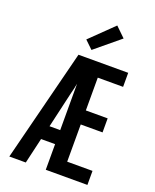

<svg xmlns="http://www.w3.org/2000/svg" viewBox="-176 -1085 952 1183"><g transform="rotate(20 300.0 -493.0)"><path d="M34 0 220 -735H546V-643H380V-428H523V-336H380V-92H546V0H273V-168H181L142 0ZM203 -260H273V-564Q269 -545 265 -526.5Q261 -508 256 -490ZM285 -790 233 -840 383 -986 447 -924Z"/></g></svg>

Font: Iosevka SS04 Semibold Extended
Style: Regular
Weight: 600
Width: 7
Monospace: yes
Designer: Belleve Invis
Foundry: Belleve Invis
Version: Version 19.0.0; ttfautohint (v1.8.4)